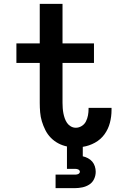

<svg xmlns="http://www.w3.org/2000/svg" viewBox="-20 -755 640 995"><path d="M268 220V150H368Q372 150 376 149.5Q380 149 384 147.5Q388 146 391 142.5Q394 139 394 135Q394 131 391 127.5Q388 124 384 122.5Q380 121 376 120.5Q372 120 368 120H327V4Q303 -1 281.5 -12.5Q260 -24 243 -41.5Q226 -59 215 -81Q204 -103 197 -126Q190 -149 188 -173.5Q186 -198 186 -222V-429H65V-530H186V-735H304V-530H467V-429H304V-222Q304 -209 305 -195Q306 -181 308.5 -168Q311 -155 315.5 -142Q320 -129 327.5 -118Q335 -107 347 -100Q359 -93 373 -93Q389 -93 403.5 -102Q418 -111 425.5 -126Q433 -141 436 -157.5Q439 -174 439 -190Q439 -192 439 -193Q439 -194 439 -196H558Q558 -193 558 -190.5Q558 -188 558 -185Q558 -151 549.5 -118.5Q541 -86 521.5 -59Q502 -32 472 -15.5Q442 1 409 6V55Q423 58 436 65Q449 72 458 82.5Q467 93 471.5 107Q476 121 476 135Q476 155 467.5 173Q459 191 442.5 201.5Q426 212 406.5 216Q387 220 368 220Z"/></svg>

Font: Iosevka Curly Slab Extended
Style: Bold
Weight: 700
Width: 7
Monospace: yes
Designer: Belleve Invis
Foundry: Belleve Invis
Version: Version 11.1.0; ttfautohint (v1.8.3)